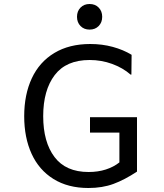

<svg xmlns="http://www.w3.org/2000/svg" viewBox="-20 -928 820 960"><path d="M431 -708Q491 -708 544 -693.5Q597 -679 638 -654L637 -555H633Q594 -589 540.5 -608.5Q487 -628 428 -628Q311 -628 253.5 -552.5Q196 -477 196 -347Q196 -218 252.5 -143Q309 -68 423 -68Q470 -68 509 -80.5Q548 -93 577 -116V-265H430V-342H665V-70Q603 -29 547.5 -8.5Q492 12 422 12Q320 12 247.5 -33Q175 -78 138 -159Q101 -240 101 -347Q101 -455 139 -536.5Q177 -618 251.5 -663Q326 -708 431 -708ZM365 -844Q365 -872 382.5 -890Q400 -908 428 -908Q456 -908 473.5 -890Q491 -872 491 -844Q491 -816 473.5 -798Q456 -780 428 -780Q400 -780 382.5 -798Q365 -816 365 -844Z"/></svg>

Font: AmikoRegular
Style: Regular
Weight: 400
Designer: Pablo Impallari, Rodrigo Fuenzalida, Andres Torresi
Foundry: Impallari Type
Version: Version 1.000; ttfautohint (v1.3)